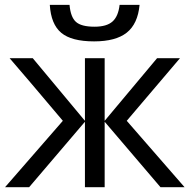

<svg xmlns="http://www.w3.org/2000/svg" viewBox="-20 -778 790 798"><path d="M333 -536.1H415V-275.9L632.8 -536.1H728L506.8 -275.9L747.1 0H647L415 -272V0H333V-272L101.1 0H1L241.2 -275.9Q89.8 -455.6 20 -536.1H116.2L333 -275.9ZM371.1 -606Q277.3 -606 234.6 -641.6Q191.9 -677.2 187 -757.8H269Q273.4 -707 295.7 -687Q317.9 -667 373 -667Q423.3 -667 447.5 -688.5Q471.7 -710 477.1 -757.8H560.1Q552.7 -678.7 506.8 -642.3Q460.9 -606 371.1 -606Z"/></svg>

Font: NotoSans
Style: Regular
Weight: 400
Designer: Monotype Design team
Foundry: Monotype Imaging Inc.
Version: Version 1.04; ttfautohint (v1.4.1)